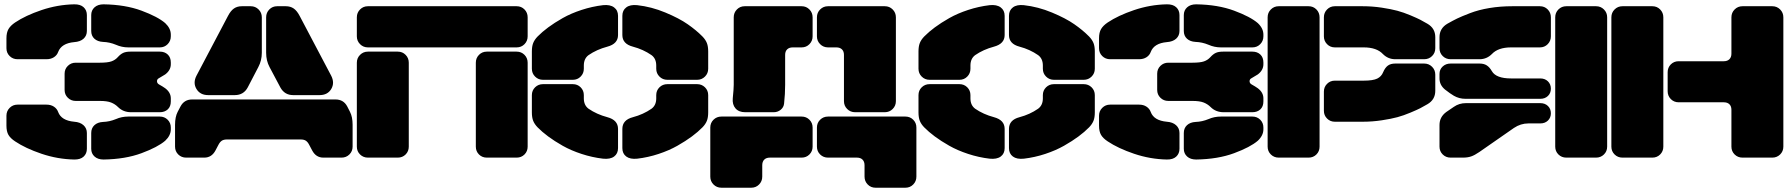

<svg xmlns="http://www.w3.org/2000/svg" viewBox="-20 -729 8278 888"><path d="M381.8 -659.2V-585.9Q381.8 -564 366.5 -550Q351.1 -536.1 323.2 -534.2Q264.2 -528.8 249 -488.8Q243.7 -473.6 229.5 -464.4Q215.3 -455.1 194.8 -455.1H61Q39.6 -455.1 24.7 -469.7Q9.8 -484.4 9.8 -505.9V-551.8Q9.8 -578.6 19.3 -594.7Q28.8 -610.8 49.8 -625Q97.7 -657.2 172.1 -682.4Q246.6 -707.5 323.2 -709Q351.6 -709.5 366.7 -695.6Q381.8 -681.6 381.8 -659.2ZM456.1 -535.2Q431.2 -536.6 416.5 -550Q401.9 -563.5 401.9 -585.9V-659.2Q401.9 -681.2 417.2 -695.1Q432.6 -709 459 -709Q559.6 -707.5 634.5 -679.7Q709.5 -651.9 744.1 -622.1Q770 -597.7 770 -568.8V-561Q770 -539.6 755.4 -524.7Q740.7 -509.8 719.2 -509.8H573.2Q543.5 -509.8 516.1 -522Q486.8 -534.2 456.1 -535.2ZM278.8 -313V-388.2Q278.8 -409.7 293.7 -424.3Q308.6 -439 330.1 -439H441.9Q477.5 -439 495.1 -445.1Q512.7 -451.2 524.9 -464.8Q537.1 -478.5 549.8 -484.4Q562.5 -490.2 583 -490.2H719.2Q741.7 -490.2 755.9 -476.8Q770 -463.4 770 -439.9V-432.1Q770 -404.3 744.1 -384.8L714.8 -367.2Q706.1 -362.8 706.1 -353.5Q706.1 -344.2 714.8 -338.9Q733.4 -328.6 744.1 -320.8Q770 -301.3 770 -273.9V-259.8Q770 -236.3 755.9 -223.1Q741.7 -210 719.2 -210H585.9Q549.8 -210 525.9 -233.9Q512.2 -247.6 493.7 -254.9Q475.1 -262.2 441.9 -262.2H330.1Q308.6 -262.2 293.7 -276.9Q278.8 -291.5 278.8 -313ZM381.8 -113.8V-41Q381.8 -18.6 366.7 -4.6Q351.6 9.3 323.2 8.8Q246.6 7.3 172.1 -17.8Q97.7 -43 49.8 -75.2Q28.3 -89.4 19 -105.2Q9.8 -121.1 9.8 -147.9V-193.8Q9.8 -215.3 24.7 -230.2Q39.6 -245.1 61 -245.1H194.8Q215.3 -245.1 229.5 -235.6Q243.7 -226.1 249 -210.9Q263.7 -171.4 323.2 -166Q350.6 -164.1 366.2 -149.9Q381.8 -135.7 381.8 -113.8ZM456.1 -165Q486.8 -166 516.1 -178.2Q542.5 -189.9 573.2 -189.9H719.2Q740.7 -189.9 755.4 -175.3Q770 -160.6 770 -139.2V-130.9Q770 -102.5 744.1 -78.1Q709.5 -48.3 634.5 -20.5Q559.6 7.3 459 8.8Q432.6 8.8 417.2 -5.1Q401.9 -19 401.9 -41V-113.8Q401.9 -136.2 416.5 -149.9Q431.2 -163.6 456.1 -165Z M1098.6 -700.2H1139.6Q1161.1 -700.2 1176 -685.3Q1190.9 -670.4 1190.9 -648.9V-484.9Q1190.9 -449.2 1174.8 -418.9L1126 -325.2Q1106.9 -289.1 1065.9 -289.1H942.9Q905.8 -289.1 888.7 -317.4Q871.6 -345.7 888.7 -378.9L1034.7 -655.8Q1046.9 -679.2 1062 -689.7Q1077.1 -700.2 1098.6 -700.2ZM1261.7 -700.2H1301.8Q1323.2 -700.2 1338.4 -689.7Q1353.5 -679.2 1365.7 -655.8L1511.7 -378.9Q1528.8 -345.7 1512 -317.4Q1495.1 -289.1 1458 -289.1H1335.9Q1296.4 -289.1 1276.9 -324.2L1226.6 -418.9Q1210.9 -448.2 1210.9 -484.9V-648.9Q1210.9 -670.4 1225.6 -685.3Q1240.2 -700.2 1261.7 -700.2ZM868.7 -269H1531.7Q1568.8 -269 1585.9 -236.8L1598.6 -211.9Q1610.8 -188.5 1610.8 -151.9V-50.8Q1610.8 -29.3 1595.9 -14.6Q1581.1 0 1559.6 0H1475.6Q1441.4 0 1423.8 -33.2L1410.6 -58.1Q1403.8 -71.8 1395 -77.9Q1386.2 -84 1370.6 -84H1029.8Q1014.2 -84 1005.4 -77.9Q996.6 -71.8 989.7 -58.1L976.6 -33.2Q959 0 924.8 0H840.8Q819.3 0 804.4 -14.6Q789.6 -29.3 789.6 -50.8V-151.9Q789.6 -188.5 801.8 -211.9L814.9 -236.8Q832 -269 868.7 -269Z M2369.6 -509.8H1681.6Q1660.2 -509.8 1645.3 -524.7Q1630.4 -539.6 1630.4 -561V-648.9Q1630.4 -670.4 1645.3 -685.3Q1660.2 -700.2 1681.6 -700.2H2369.6Q2391.1 -700.2 2405.8 -685.3Q2420.4 -670.4 2420.4 -648.9V-561Q2420.4 -539.6 2405.8 -524.7Q2391.1 -509.8 2369.6 -509.8ZM1819.8 0H1681.6Q1660.2 0 1645.3 -14.6Q1630.4 -29.3 1630.4 -50.8V-439Q1630.4 -460.4 1645.3 -475.3Q1660.2 -490.2 1681.6 -490.2H1819.8Q1841.3 -490.2 1856 -475.3Q1870.6 -460.4 1870.6 -439V-50.8Q1870.6 -29.3 1856 -14.6Q1841.3 0 1819.8 0ZM2369.6 0H2231.4Q2210 0 2195.3 -14.6Q2180.7 -29.3 2180.7 -50.8V-439Q2180.7 -460.4 2195.3 -475.3Q2210 -490.2 2231.4 -490.2H2369.6Q2391.1 -490.2 2405.8 -475.3Q2420.4 -460.4 2420.4 -439V-50.8Q2420.4 -29.3 2405.8 -14.6Q2391.1 0 2369.6 0Z M2680.2 -425.8V-411.1Q2680.2 -389.6 2665.5 -374.8Q2650.9 -359.9 2629.4 -359.9H2491.2Q2469.7 -359.9 2454.8 -374.8Q2439.9 -389.6 2439.9 -411.1V-491.2Q2439.9 -514.6 2446 -530Q2452.1 -545.4 2466.3 -560.1Q2486.8 -581.1 2515.4 -602.3Q2543.9 -623.5 2582.3 -645.3Q2620.6 -667 2669.7 -683.1Q2718.8 -699.2 2769 -705.1Q2801.8 -708.5 2820.1 -694.8Q2838.4 -681.2 2838.4 -655.8V-566.9Q2838.4 -526.4 2789.1 -513.2Q2739.7 -500 2702.1 -474.1Q2680.2 -458 2680.2 -425.8ZM3015.1 -411.1V-425.8Q3015.1 -458 2993.2 -474.1Q2955.1 -500.5 2907.2 -513.2Q2858.4 -525.9 2858.4 -566.9V-655.8Q2858.4 -681.2 2876.5 -694.8Q2894.5 -708.5 2927.2 -705.1Q2993.2 -697.8 3057.1 -671.1Q3121.1 -644.5 3160.6 -616.9Q3200.2 -589.4 3229 -560.1Q3243.2 -545.4 3249.3 -530Q3255.4 -514.6 3255.4 -491.2V-411.1Q3255.4 -389.6 3240.5 -374.8Q3225.6 -359.9 3204.1 -359.9H3066.4Q3044.9 -359.9 3030 -374.8Q3015.1 -389.6 3015.1 -411.1ZM2680.2 -289.1V-273.9Q2680.2 -242.2 2702.1 -226.1Q2739.7 -200.2 2789.1 -187Q2838.4 -173.8 2838.4 -132.8V-43.9Q2838.4 -18.6 2820.3 -5.1Q2802.2 8.3 2769 4.9Q2718.8 -1 2669.7 -17.1Q2620.6 -33.2 2582.3 -54.9Q2543.9 -76.7 2515.4 -97.9Q2486.8 -119.1 2466.3 -140.1Q2452.1 -154.8 2446 -170.2Q2439.9 -185.5 2439.9 -209V-289.1Q2439.9 -310.5 2454.8 -325.2Q2469.7 -339.8 2491.2 -339.8H2629.4Q2650.9 -339.8 2665.5 -325.2Q2680.2 -310.5 2680.2 -289.1ZM3015.1 -273.9V-289.1Q3015.1 -310.5 3030 -325.2Q3044.9 -339.8 3066.4 -339.8H3204.1Q3225.6 -339.8 3240.5 -325.2Q3255.4 -310.5 3255.4 -289.1V-209Q3255.4 -185.5 3249.3 -170.2Q3243.2 -154.8 3229 -140.1Q3208.5 -119.1 3179.9 -97.9Q3151.4 -76.7 3113 -54.9Q3074.7 -33.2 3026.1 -17.1Q2977.5 -1 2927.2 4.9Q2894.5 8.3 2876.5 -5.1Q2858.4 -18.6 2858.4 -43.9V-132.8Q2858.4 -174.3 2907.2 -187Q2955.1 -199.7 2993.2 -226.1Q3015.1 -242.2 3015.1 -273.9Z M3373.5 -336.9V-648.9Q3373.5 -670.4 3388.2 -685.3Q3402.8 -700.2 3424.3 -700.2H3687.5Q3709 -700.2 3723.6 -685.3Q3738.3 -670.4 3738.3 -648.9V-561Q3738.3 -539.6 3723.6 -524.7Q3709 -509.8 3687.5 -509.8H3646.5Q3629.9 -509.8 3620.6 -500.7Q3611.3 -491.7 3611.3 -475.1V-336.9Q3611.3 -294.9 3606.4 -250Q3604.5 -232.4 3590.6 -221.2Q3576.7 -210 3558.6 -210H3426.3Q3397 -210 3381.6 -227.8Q3366.2 -245.6 3369.1 -274.9Q3373.5 -317.9 3373.5 -336.9ZM4123.5 -648.9V-261.2Q4123.5 -239.7 4108.6 -224.9Q4093.8 -210 4072.3 -210H3934.6Q3913.1 -210 3898.2 -224.9Q3883.3 -239.7 3883.3 -261.2V-475.1Q3883.3 -491.7 3874 -500.7Q3864.7 -509.8 3848.1 -509.8H3809.6Q3788.1 -509.8 3773.2 -524.7Q3758.3 -539.6 3758.3 -561V-648.9Q3758.3 -670.4 3773.2 -685.3Q3788.1 -700.2 3809.6 -700.2H4072.3Q4093.8 -700.2 4108.6 -685.3Q4123.5 -670.4 4123.5 -648.9ZM3316.4 -189.9H3687.5Q3709 -189.9 3723.6 -175.3Q3738.3 -160.6 3738.3 -139.2V-50.8Q3738.3 -29.3 3723.6 -14.6Q3709 0 3687.5 0H3540.5Q3523.9 0 3514.6 9.3Q3505.4 18.6 3505.4 35.2V87.9Q3505.4 109.4 3490.7 124.3Q3476.1 139.2 3454.6 139.2H3316.4Q3294.9 139.2 3280 124.3Q3265.1 109.4 3265.1 87.9V-139.2Q3265.1 -160.6 3280 -175.3Q3294.9 -189.9 3316.4 -189.9ZM3758.3 -50.8V-139.2Q3758.3 -160.6 3773.2 -175.3Q3788.1 -189.9 3809.6 -189.9H4167.5Q4189 -189.9 4203.6 -175.3Q4218.3 -160.6 4218.3 -139.2V87.9Q4218.3 109.4 4203.6 124.3Q4189 139.2 4167.5 139.2H4029.3Q4007.8 139.2 3993.2 124.3Q3978.5 109.4 3978.5 87.9V35.2Q3978.5 18.6 3969.2 9.3Q3960 0 3943.4 0H3809.6Q3788.1 0 3773.2 -14.6Q3758.3 -29.3 3758.3 -50.8Z M4468.3 -425.8V-411.1Q4468.3 -389.6 4453.6 -374.8Q4439 -359.9 4417.5 -359.9H4279.3Q4257.8 -359.9 4242.9 -374.8Q4228 -389.6 4228 -411.1V-491.2Q4228 -514.6 4234.1 -530Q4240.2 -545.4 4254.4 -560.1Q4274.9 -581.1 4303.5 -602.3Q4332 -623.5 4370.4 -645.3Q4408.7 -667 4457.8 -683.1Q4506.8 -699.2 4557.1 -705.1Q4589.8 -708.5 4608.2 -694.8Q4626.5 -681.2 4626.5 -655.8V-566.9Q4626.5 -526.4 4577.1 -513.2Q4527.8 -500 4490.2 -474.1Q4468.3 -458 4468.3 -425.8ZM4803.2 -411.1V-425.8Q4803.2 -458 4781.2 -474.1Q4743.2 -500.5 4695.3 -513.2Q4646.5 -525.9 4646.5 -566.9V-655.8Q4646.5 -681.2 4664.6 -694.8Q4682.6 -708.5 4715.3 -705.1Q4781.2 -697.8 4845.2 -671.1Q4909.2 -644.5 4948.7 -616.9Q4988.3 -589.4 5017.1 -560.1Q5031.2 -545.4 5037.4 -530Q5043.5 -514.6 5043.5 -491.2V-411.1Q5043.5 -389.6 5028.6 -374.8Q5013.7 -359.9 4992.2 -359.9H4854.5Q4833 -359.9 4818.1 -374.8Q4803.2 -389.6 4803.2 -411.1ZM4468.3 -289.1V-273.9Q4468.3 -242.2 4490.2 -226.1Q4527.8 -200.2 4577.1 -187Q4626.5 -173.8 4626.5 -132.8V-43.9Q4626.5 -18.6 4608.4 -5.1Q4590.3 8.3 4557.1 4.9Q4506.8 -1 4457.8 -17.1Q4408.7 -33.2 4370.4 -54.9Q4332 -76.7 4303.5 -97.9Q4274.9 -119.1 4254.4 -140.1Q4240.2 -154.8 4234.1 -170.2Q4228 -185.5 4228 -209V-289.1Q4228 -310.5 4242.9 -325.2Q4257.8 -339.8 4279.3 -339.8H4417.5Q4439 -339.8 4453.6 -325.2Q4468.3 -310.5 4468.3 -289.1ZM4803.2 -273.9V-289.1Q4803.2 -310.5 4818.1 -325.2Q4833 -339.8 4854.5 -339.8H4992.2Q5013.7 -339.8 5028.6 -325.2Q5043.5 -310.5 5043.5 -289.1V-209Q5043.5 -185.5 5037.4 -170.2Q5031.2 -154.8 5017.1 -140.1Q4996.6 -119.1 4968 -97.9Q4939.5 -76.7 4901.1 -54.9Q4862.8 -33.2 4814.2 -17.1Q4765.6 -1 4715.3 4.9Q4682.6 8.3 4664.6 -5.1Q4646.5 -18.6 4646.5 -43.9V-132.8Q4646.5 -174.3 4695.3 -187Q4743.2 -199.7 4781.2 -226.1Q4803.2 -242.2 4803.2 -273.9Z M5435.1 -659.2V-585.9Q5435.1 -564 5419.7 -550Q5404.3 -536.1 5376.5 -534.2Q5317.4 -528.8 5302.2 -488.8Q5296.9 -473.6 5282.7 -464.4Q5268.6 -455.1 5248 -455.1H5114.3Q5092.8 -455.1 5077.9 -469.7Q5063 -484.4 5063 -505.9V-551.8Q5063 -578.6 5072.5 -594.7Q5082 -610.8 5103 -625Q5150.9 -657.2 5225.3 -682.4Q5299.8 -707.5 5376.5 -709Q5404.8 -709.5 5419.9 -695.6Q5435.1 -681.6 5435.1 -659.2ZM5509.3 -535.2Q5484.4 -536.6 5469.7 -550Q5455.1 -563.5 5455.1 -585.9V-659.2Q5455.1 -681.2 5470.5 -695.1Q5485.8 -709 5512.2 -709Q5612.8 -707.5 5687.7 -679.7Q5762.7 -651.9 5797.4 -622.1Q5823.2 -597.7 5823.2 -568.8V-561Q5823.2 -539.6 5808.6 -524.7Q5793.9 -509.8 5772.5 -509.8H5626.5Q5596.7 -509.8 5569.3 -522Q5540 -534.2 5509.3 -535.2ZM5332 -313V-388.2Q5332 -409.7 5346.9 -424.3Q5361.8 -439 5383.3 -439H5495.1Q5530.8 -439 5548.3 -445.1Q5565.9 -451.2 5578.1 -464.8Q5590.3 -478.5 5603 -484.4Q5615.7 -490.2 5636.2 -490.2H5772.5Q5794.9 -490.2 5809.1 -476.8Q5823.2 -463.4 5823.2 -439.9V-432.1Q5823.2 -404.3 5797.4 -384.8L5768.1 -367.2Q5759.3 -362.8 5759.3 -353.5Q5759.3 -344.2 5768.1 -338.9Q5786.6 -328.6 5797.4 -320.8Q5823.2 -301.3 5823.2 -273.9V-259.8Q5823.2 -236.3 5809.1 -223.1Q5794.9 -210 5772.5 -210H5639.2Q5603 -210 5579.1 -233.9Q5565.4 -247.6 5546.9 -254.9Q5528.3 -262.2 5495.1 -262.2H5383.3Q5361.8 -262.2 5346.9 -276.9Q5332 -291.5 5332 -313ZM5435.1 -113.8V-41Q5435.1 -18.6 5419.9 -4.6Q5404.8 9.3 5376.5 8.8Q5299.8 7.3 5225.3 -17.8Q5150.9 -43 5103 -75.2Q5081.5 -89.4 5072.3 -105.2Q5063 -121.1 5063 -147.9V-193.8Q5063 -215.3 5077.9 -230.2Q5092.8 -245.1 5114.3 -245.1H5248Q5268.6 -245.1 5282.7 -235.6Q5296.9 -226.1 5302.2 -210.9Q5316.9 -171.4 5376.5 -166Q5403.8 -164.1 5419.4 -149.9Q5435.1 -135.7 5435.1 -113.8ZM5509.3 -165Q5540 -166 5569.3 -178.2Q5595.7 -189.9 5626.5 -189.9H5772.5Q5793.9 -189.9 5808.6 -175.3Q5823.2 -160.6 5823.2 -139.2V-130.9Q5823.2 -102.5 5797.4 -78.1Q5762.7 -48.3 5687.7 -20.5Q5612.8 7.3 5512.2 8.8Q5485.8 8.8 5470.5 -5.1Q5455.1 -19 5455.1 -41V-113.8Q5455.1 -136.2 5469.7 -149.9Q5484.4 -163.6 5509.3 -165Z M6032.2 0H5894Q5872.6 0 5857.7 -14.6Q5842.8 -29.3 5842.8 -50.8V-648.9Q5842.8 -670.4 5857.7 -685.3Q5872.6 -700.2 5894 -700.2H6032.2Q6053.7 -700.2 6068.4 -685.3Q6083 -670.4 6083 -648.9V-50.8Q6083 -29.3 6068.4 -14.6Q6053.7 0 6032.2 0ZM6287.1 -509.8H6153.8Q6132.3 -509.8 6117.7 -524.7Q6103 -539.6 6103 -561V-648.9Q6103 -670.4 6117.7 -685.3Q6132.3 -700.2 6153.8 -700.2H6282.2Q6327.1 -700.2 6370.6 -693.6Q6414.1 -687 6442.9 -679.2Q6471.7 -671.4 6503.7 -658Q6535.6 -644.5 6548.6 -637.7Q6561.5 -630.9 6582 -619.1Q6618.2 -598.1 6618.2 -557.1V-505.9Q6618.2 -484.4 6603.3 -469.7Q6588.4 -455.1 6566.9 -455.1H6433.1Q6399.9 -455.1 6376 -479Q6347.2 -509.8 6287.1 -509.8ZM6153.8 -356H6287.1Q6330.1 -356 6349.6 -365.5Q6369.1 -375 6377 -395Q6386.2 -416.5 6399.2 -425.8Q6412.1 -435.1 6433.1 -435.1H6566.9Q6588.4 -435.1 6603.3 -420.2Q6618.2 -405.3 6618.2 -383.8V-309.1Q6618.2 -268.1 6582 -247.1Q6561.5 -235.4 6548.6 -228.5Q6535.6 -221.7 6503.7 -208.3Q6471.7 -194.8 6442.9 -187Q6414.1 -179.2 6370.6 -172.6Q6327.1 -166 6282.2 -166H6153.8Q6132.3 -166 6117.7 -180.7Q6103 -195.3 6103 -216.8V-305.2Q6103 -326.7 6117.7 -341.3Q6132.3 -356 6153.8 -356Z M7102.1 -509.8H6968.8Q6908.7 -509.8 6879.9 -479Q6856 -455.1 6822.8 -455.1H6689Q6667.5 -455.1 6652.6 -469.7Q6637.7 -484.4 6637.7 -505.9V-557.1Q6637.7 -597.7 6673.8 -619.1Q6699.7 -633.8 6719.2 -643.3Q6738.8 -652.8 6778.8 -668.2Q6818.8 -683.6 6868.9 -691.9Q6918.9 -700.2 6974.1 -700.2H7102.1Q7123.5 -700.2 7138.2 -685.3Q7152.8 -670.4 7152.8 -648.9V-561Q7152.8 -539.6 7138.2 -524.7Q7123.5 -509.8 7102.1 -509.8ZM7172.9 -50.8V-648.9Q7172.9 -670.4 7187.7 -685.3Q7202.6 -700.2 7224.1 -700.2H7361.8Q7383.3 -700.2 7398.2 -685.3Q7413.1 -670.4 7413.1 -648.9V-50.8Q7413.1 -29.3 7398.2 -14.6Q7383.3 0 7361.8 0H7224.1Q7202.6 0 7187.7 -14.6Q7172.9 -29.3 7172.9 -50.8ZM6704.1 -286.1Q6688 -295.4 6663.1 -314.9Q6637.7 -335.9 6637.7 -366.2V-387.2Q6637.7 -407.7 6652.3 -421.4Q6667 -435.1 6689 -435.1H6822.8Q6843.3 -435.1 6856.4 -426.5Q6869.6 -418 6879.9 -399.9Q6899.4 -366.2 6968.8 -366.2H7104Q7125.5 -366.2 7139.2 -352.8Q7152.8 -339.4 7152.8 -318.8Q7152.8 -298.3 7139.2 -285.2Q7125.5 -272 7104 -272H6757.8Q6728.5 -272 6704.1 -286.1ZM6746.1 0H6689Q6667.5 0 6652.6 -14.6Q6637.7 -29.3 6637.7 -50.8V-150.9Q6637.7 -188 6668.9 -210.9L6704.1 -234.9Q6728.5 -252 6759.8 -252H7104Q7125.5 -252 7139.2 -238.8Q7152.8 -225.6 7152.8 -205.1Q7152.8 -184.6 7139.2 -171.4Q7125.5 -158.2 7104 -158.2H7048.8Q7013.2 -158.2 6981.9 -137.2L6821.8 -25.9Q6800.3 -11.2 6784.2 -5.6Q6768.1 0 6746.1 0Z M7672.9 -648.9V-50.8Q7672.9 -29.3 7658.2 -14.6Q7643.6 0 7622.1 0H7483.9Q7462.4 0 7447.5 -14.6Q7432.6 -29.3 7432.6 -50.8V-648.9Q7432.6 -670.4 7447.5 -685.3Q7462.4 -700.2 7483.9 -700.2H7622.1Q7643.6 -700.2 7658.2 -685.3Q7672.9 -670.4 7672.9 -648.9ZM7743.7 -445.8H7952.6Q7969.2 -445.8 7978.5 -455.1Q7987.8 -464.4 7987.8 -481V-648.9Q7987.8 -670.4 8002.7 -685.3Q8017.6 -700.2 8039.1 -700.2H8176.8Q8198.2 -700.2 8213.1 -685.3Q8228 -670.4 8228 -648.9V-50.8Q8228 -29.3 8213.1 -14.6Q8198.2 0 8176.8 0H8039.1Q8017.6 0 8002.7 -14.6Q7987.8 -29.3 7987.8 -50.8V-221.2Q7987.8 -237.8 7978.5 -246.8Q7969.2 -255.9 7952.6 -255.9H7743.7Q7722.2 -255.9 7707.5 -270.8Q7692.9 -285.6 7692.9 -307.1V-395Q7692.9 -416.5 7707.5 -431.2Q7722.2 -445.8 7743.7 -445.8Z"/></svg>

Font: Nastup Soft
Style: Regular
Weight: 400
Designer: Maksym Kobuzan
Foundry: Zakznak
Version: Version 1.020;hotconv 1.0.109;makeotfexe 2.5.65596